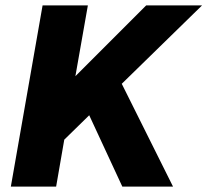

<svg xmlns="http://www.w3.org/2000/svg" viewBox="-20 -688 765 708"><path d="M618 0 429 -379 725 -668H519L258 -407L304 -668H137L20 0H187L217 -173L309 -263L431 0Z"/></svg>

Font: Celebes ExtraBold
Style: Italic
Weight: 800
Italic angle: -10°
Designer: Anugrah Pasau
Foundry: Lafontype
Version: Version 1.000